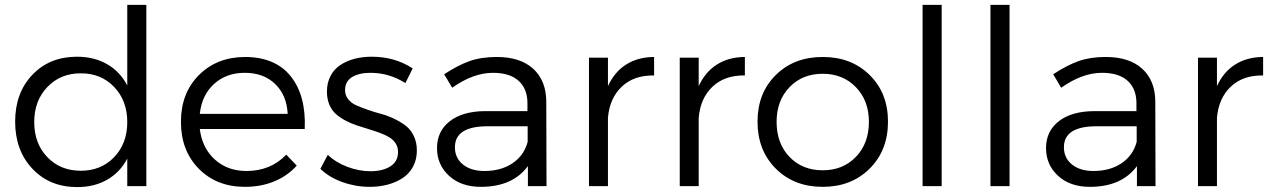

<svg xmlns="http://www.w3.org/2000/svg" viewBox="-20 -762 5201 786"><path d="M501 -742.2H579.1V0H501V-112.8Q471.7 -56.6 418.9 -26.4Q366.2 3.9 295.9 3.9Q183.6 3.9 112.8 -71Q42 -146 42 -264.2Q42 -381.8 112.5 -455.8Q183.1 -529.8 294.9 -529.8Q365.2 -529.8 418.5 -499.3Q471.7 -468.8 501 -412.1ZM311 -63Q394 -63 447.5 -118.9Q501 -174.8 501 -262.2Q501 -349.6 447.5 -405.8Q394 -461.9 311 -461.9Q227.5 -461.9 173.8 -405.8Q120.1 -349.6 120.1 -262.2Q120.1 -174.8 173.6 -118.9Q227.1 -63 311 -63Z M981.9 -528.8Q1106.9 -528.8 1170.2 -449.7Q1233.4 -370.6 1227.5 -233.9H797.9Q807.6 -155.8 859.6 -108.9Q911.6 -62 988.8 -62Q1087.9 -62 1151.9 -128.9L1194.8 -84Q1157.2 -42 1102.8 -19.5Q1048.3 2.9 982.9 2.9Q866.7 2.9 793.7 -71.3Q720.7 -145.5 720.7 -263.2Q720.7 -380.4 793.7 -454.1Q866.7 -527.8 981.9 -528.8ZM797.9 -295.9H1157.7Q1153.8 -372.6 1106.4 -418.2Q1059.1 -463.9 981.9 -463.9Q906.2 -463.9 856.2 -418.2Q806.2 -372.6 797.9 -295.9Z M1639.6 -421.9Q1573.2 -463.9 1496.6 -463.9Q1449.7 -463.9 1421.1 -446.3Q1392.6 -428.7 1392.6 -393.1Q1392.6 -372.1 1405.3 -356Q1418 -339.8 1438.5 -330.8Q1459 -321.8 1485.6 -312.5Q1512.2 -303.2 1539.6 -295.9Q1566.9 -288.6 1593.5 -275.9Q1620.1 -263.2 1640.6 -247.6Q1661.1 -231.9 1673.8 -205.8Q1686.5 -179.7 1686.5 -146Q1686.5 -108.4 1670.7 -79.3Q1654.8 -50.3 1627.7 -32.7Q1600.6 -15.1 1566.7 -6.1Q1532.7 2.9 1493.7 2.9Q1436 2.9 1382.1 -16.4Q1328.1 -35.6 1291.5 -70.8L1321.8 -127.9Q1355 -96.7 1402.3 -78.9Q1449.7 -61 1496.6 -61Q1545.9 -61 1577.4 -80.6Q1608.9 -100.1 1609.4 -138.2Q1609.9 -158.7 1600.1 -174.3Q1590.3 -189.9 1573.7 -200Q1557.1 -210 1535.2 -218Q1513.2 -226.1 1489 -233.4Q1464.8 -240.7 1440.4 -248.8Q1416 -256.8 1394 -268.6Q1372.1 -280.3 1355 -295.4Q1337.9 -310.5 1328.1 -334Q1318.4 -357.4 1318.4 -387.2Q1318.4 -423.3 1333.3 -451.4Q1348.1 -479.5 1374 -496.3Q1399.9 -513.2 1432.1 -521.5Q1464.4 -529.8 1501.5 -529.8Q1596.7 -529.8 1669.4 -481.9Z M2217.3 0H2141.1V-82Q2078.6 2.9 1948.2 2.9Q1867.7 2.9 1818.4 -42.2Q1769 -87.4 1769 -155.8Q1769 -225.1 1821.5 -265.9Q1874 -306.6 1966.3 -307.1H2139.2V-339.8Q2139.2 -398.4 2103 -431.2Q2066.9 -463.9 1998 -463.9Q1917.5 -463.9 1831.1 -402.8L1798.3 -458Q1854 -494.6 1901.9 -511.7Q1949.7 -528.8 2013.2 -528.8Q2109.9 -528.8 2162.6 -480.7Q2215.3 -432.6 2216.3 -348.1ZM1963.4 -62Q2030.8 -62 2077.9 -93.5Q2125 -125 2140.1 -181.2V-245.1H1976.1Q1842.3 -245.1 1842.3 -159.2Q1842.3 -115.2 1875.2 -88.6Q1908.2 -62 1963.4 -62Z M2468.8 -409.2Q2495.1 -467.3 2543.2 -497.8Q2591.3 -528.3 2657.7 -528.8V-453.1Q2575.7 -454.6 2525.6 -407.5Q2475.6 -360.4 2468.8 -279.8V0H2391.1V-525.9H2468.8Z M2840.3 -409.2Q2866.7 -467.3 2914.8 -497.8Q2962.9 -528.3 3029.3 -528.8V-453.1Q2947.3 -454.6 2897.2 -407.5Q2847.2 -360.4 2840.3 -279.8V0H2762.7V-525.9H2840.3Z M3348.1 -528.8Q3465.3 -528.8 3540.3 -454.8Q3615.2 -380.9 3615.2 -264.2Q3615.2 -146.5 3540.3 -71.8Q3465.3 2.9 3348.1 2.9Q3230.5 2.9 3155.8 -71.8Q3081.1 -146.5 3081.1 -264.2Q3081.1 -380.9 3155.8 -454.8Q3230.5 -528.8 3348.1 -528.8ZM3348.1 -460Q3264.6 -460 3211.9 -405Q3159.2 -350.1 3159.2 -263.2Q3159.2 -174.8 3211.9 -119.9Q3264.6 -64.9 3348.1 -64.9Q3431.2 -64.9 3484.1 -120.1Q3537.1 -175.3 3537.1 -263.2Q3537.1 -350.1 3483.9 -405Q3430.7 -460 3348.1 -460Z M3756.8 -742.2H3835V0H3756.8Z M4034.7 -742.2H4112.8V0H4034.7Z M4710.4 0H4634.3V-82Q4571.8 2.9 4441.4 2.9Q4360.8 2.9 4311.5 -42.2Q4262.2 -87.4 4262.2 -155.8Q4262.2 -225.1 4314.7 -265.9Q4367.2 -306.6 4459.5 -307.1H4632.3V-339.8Q4632.3 -398.4 4596.2 -431.2Q4560.1 -463.9 4491.2 -463.9Q4410.6 -463.9 4324.2 -402.8L4291.5 -458Q4347.2 -494.6 4395 -511.7Q4442.9 -528.8 4506.3 -528.8Q4603 -528.8 4655.8 -480.7Q4708.5 -432.6 4709.5 -348.1ZM4456.5 -62Q4523.9 -62 4571 -93.5Q4618.2 -125 4633.3 -181.2V-245.1H4469.2Q4335.4 -245.1 4335.4 -159.2Q4335.4 -115.2 4368.4 -88.6Q4401.4 -62 4456.5 -62Z M4961.9 -409.2Q4988.3 -467.3 5036.4 -497.8Q5084.5 -528.3 5150.9 -528.8V-453.1Q5068.8 -454.6 5018.8 -407.5Q4968.8 -360.4 4961.9 -279.8V0H4884.3V-525.9H4961.9Z"/></svg>

Font: Montserrat-Arabic Light
Style: Regular
Weight: 300
Designer: Mohamed Gaber
Foundry: Kief Type Foundry
Version: Version 5.008;PS 005.008;hotconv 1.0.88;makeotf.lib2.5.64775